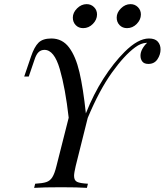

<svg xmlns="http://www.w3.org/2000/svg" viewBox="-20 -908 796 928"><path d="M756 -669Q756 -644 741 -621.5Q726 -599 697 -599Q677 -599 668 -610.5Q659 -622 659 -639Q659 -655 668 -671.5Q677 -688 691 -701H688Q661 -700 633 -679Q581 -641 520.5 -556.5Q460 -472 404 -338L346 -106Q338 -72 338 -58Q338 -36 352.5 -29Q367 -22 405 -20L400 0Q355 -3 276 -3Q189 -3 145 0L150 -20Q186 -22 204 -28Q222 -34 233 -51.5Q244 -69 253 -106L312 -339Q296 -481 269 -574Q242 -667 195 -667Q178 -667 166.5 -656Q155 -645 147 -620L119 -538H97L130 -635Q146 -682 166.5 -702Q187 -722 228 -722Q281 -722 313.5 -679Q346 -636 364 -559Q382 -482 395 -360Q432 -453 480 -528Q528 -603 582 -657Q647 -722 700 -722Q729 -722 742.5 -707Q756 -692 756 -669ZM399 -888Q420 -888 434.5 -873.5Q449 -859 449 -838Q449 -813 429 -792.5Q409 -772 382 -772Q360 -772 346 -786.5Q332 -801 332 -823Q332 -847 352.5 -867.5Q373 -888 399 -888ZM611 -888Q632 -888 646.5 -873.5Q661 -859 661 -838Q661 -813 641 -792.5Q621 -772 594 -772Q572 -772 558 -786.5Q544 -801 544 -823Q544 -847 564.5 -867.5Q585 -888 611 -888Z"/></svg>

Font: Playfair Display
Style: Italic
Weight: 400
Italic angle: -14°
Designer: Claus Eggers Sørensen
Foundry: Claus Eggers Sørensen
Version: Version 1.200; ttfautohint (v1.6)